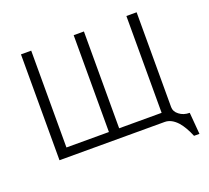

<svg xmlns="http://www.w3.org/2000/svg" viewBox="-137 -858 1274 1170"><g transform="rotate(-20 500.0 -272.5)"><path d="M108.4 -685.5V1H791Q834 1 873 43.9Q904.3 80.1 929.7 141.6H964.8L953.1 1Q913.1 1 885.7 -20.5Q858.4 -41 858.4 -70.3V-685.5H792V-57.6H516.6V-685.5H450.2V-57.6H174.8V-685.5Z"/></g></svg>

Font: DotumChe
Style: Regular
Weight: 400
Monospace: yes
Version: Version 2.21